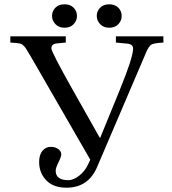

<svg xmlns="http://www.w3.org/2000/svg" viewBox="-20 -861 802 893"><path d="M280 -732Q254 -732 238 -748.5Q222 -765 222 -787Q222 -809 237.5 -825Q253 -841 280 -841Q307 -841 322.5 -825Q338 -809 338 -787Q338 -765 322.5 -748.5Q307 -732 280 -732ZM488 -732Q462 -732 446 -748.5Q430 -765 430 -787Q430 -809 445.5 -825Q461 -841 488 -841Q515 -841 530.5 -825Q546 -809 546 -787Q546 -765 530.5 -748.5Q515 -732 488 -732ZM28 -663V-692H286V-663L244 -659Q219 -657 219 -636Q219 -619 320 -440L443 -222L446 -220L536 -440Q599 -594 599 -635Q599 -655 573 -658L519 -663V-692H740V-663Q697 -661 684 -653.5Q671 -646 657 -611L432 -85Q391 12 289 12Q228 12 195 -22.5Q162 -57 162 -108Q162 -140 177 -159Q192 -178 217 -178Q236 -178 250.5 -168Q265 -158 265 -143Q265 -132 252 -106Q239 -80 239 -67Q239 -23 298 -23Q322 -23 348.5 -44Q375 -65 389 -95L400 -118L136 -576Q130 -586 122.5 -599Q115 -612 111.5 -617.5Q108 -623 103 -631.5Q98 -640 95 -643Q92 -646 87.5 -650.5Q83 -655 79 -656.5Q75 -658 69.5 -659Q64 -660 57 -661Z"/></svg>

Font: Linguistics Pro
Style: Regular
Weight: 400
Designer: Stefan Peev, Context Ltd
Foundry: Stefan Peev, Context Ltd
Version: Version 001.000